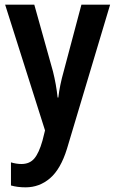

<svg xmlns="http://www.w3.org/2000/svg" viewBox="-20 -614 494 823"><path d="M2 -594H127L207 -308Q221 -252 227 -196H230Q236 -248 253 -308L329 -594H452L267 24Q240 111 194.5 150Q149 189 90 189Q72 189 56.5 187Q41 185 27 181V82Q37 85 48.5 87Q60 89 72 89Q107 89 127 65.5Q147 42 162 -11L173 -55Z"/></svg>

Font: Noto Sans Tamil UI Condensed SemiBold
Style: Regular
Weight: 600
Width: 3
Designer: Jelle Bosma - Monotype Design Team
Foundry: Monotype Imaging Inc.
Version: Version 2.004; ttfautohint (v1.8.4.7-5d5b)